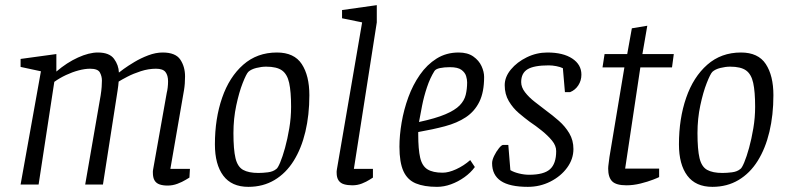

<svg xmlns="http://www.w3.org/2000/svg" viewBox="-20 -717 3068 746"><path d="M631 4Q613 4 600 -0.5Q587 -5 580.5 -16Q574 -27 574 -46Q574 -49 574 -52Q574 -55 575 -59L628 -357Q630 -364 631.5 -376.5Q633 -389 633 -401Q633 -424 623 -437Q613 -450 586 -450Q557 -450 527.5 -440.5Q498 -431 475 -419Q452 -407 441 -400Q440 -391 439.5 -384.5Q439 -378 437 -366L380 0H311L371 -346Q374 -365 375 -379.5Q376 -394 376 -404Q376 -421 368 -435.5Q360 -450 330 -450Q310 -450 285.5 -443.5Q261 -437 236.5 -425.5Q212 -414 191 -399L130 0H60L139 -440L60 -457V-488L199 -507V-439Q240 -474 283 -493.5Q326 -513 360 -513Q405 -513 423 -488.5Q441 -464 442 -435Q444 -437 460.5 -449Q477 -461 502 -476Q527 -491 556 -502Q585 -513 612 -513Q662 -513 680.5 -485.5Q699 -458 699 -420Q699 -406 698 -392.5Q697 -379 695 -367Q693 -355 691 -344L642 -61H718L716 -27Q714 -26 701 -18Q688 -10 669.5 -3Q651 4 631 4Z M945 9Q880 9 847.5 -34.5Q815 -78 815 -156Q815 -256 843 -337Q871 -418 925 -465.5Q979 -513 1056 -513Q1123 -513 1152.5 -468Q1182 -423 1182 -347Q1182 -270 1166.5 -205Q1151 -140 1121 -92Q1091 -44 1046.5 -17.5Q1002 9 945 9ZM984 -45Q1001 -45 1021 -47.5Q1041 -50 1053 -60Q1059 -63 1068.5 -85.5Q1078 -108 1087.5 -142.5Q1097 -177 1104 -218.5Q1111 -260 1111 -302Q1111 -361 1103.5 -395Q1096 -429 1075.5 -443.5Q1055 -458 1014 -458Q996 -458 976 -453Q956 -448 945 -438Q937 -430 923 -394.5Q909 -359 898 -307.5Q887 -256 887 -200Q887 -136 895 -102.5Q903 -69 924.5 -57Q946 -45 984 -45Z M1349 3Q1331 3 1317 -1Q1303 -5 1295.5 -16Q1288 -27 1288 -46Q1288 -48 1288 -51.5Q1288 -55 1289 -59L1387 -630L1309 -646V-678L1444 -697V-630L1355 -61H1429V-27Q1427 -26 1415.5 -18.5Q1404 -11 1386.5 -4Q1369 3 1349 3Z M1678 9Q1628 9 1595.5 -4.5Q1563 -18 1547.5 -52Q1532 -86 1532 -147Q1532 -191 1540.5 -241Q1549 -291 1566.5 -339Q1584 -387 1611.5 -426.5Q1639 -466 1676.5 -489.5Q1714 -513 1762 -513Q1797 -513 1819 -497.5Q1841 -482 1851 -460Q1861 -438 1861 -418Q1861 -359 1842.5 -321.5Q1824 -284 1790 -261.5Q1756 -239 1709 -226.5Q1662 -214 1605 -204V-195Q1605 -137 1612.5 -104.5Q1620 -72 1641 -59Q1662 -46 1700 -46Q1723 -46 1752.5 -59.5Q1782 -73 1807 -95L1825 -68Q1809 -46 1784.5 -28.5Q1760 -11 1732.5 -1Q1705 9 1678 9ZM1608 -243Q1673 -257 1710.5 -273Q1748 -289 1766 -307.5Q1784 -326 1789.5 -348.5Q1795 -371 1795 -397Q1795 -408 1791 -421.5Q1787 -435 1773 -445.5Q1759 -456 1728 -456Q1706 -456 1689.5 -452.5Q1673 -449 1668 -441Q1651 -414 1639 -378Q1627 -342 1620 -306.5Q1613 -271 1608 -243Z M2031 9Q1960 9 1926 -14Q1892 -37 1892 -83Q1892 -95 1900 -111.5Q1908 -128 1918.5 -141Q1929 -154 1935 -154H1955L1963 -56Q1976 -48 1996.5 -43Q2017 -38 2036 -38Q2093 -38 2117 -59.5Q2141 -81 2141 -130Q2141 -151 2125 -170.5Q2109 -190 2085.5 -209Q2062 -228 2038 -244Q2019 -258 1996 -277.5Q1973 -297 1957 -324Q1941 -351 1941 -386Q1941 -418 1965 -447Q1989 -476 2027 -494.5Q2065 -513 2107 -513Q2168 -513 2203.5 -489.5Q2239 -466 2239 -427Q2239 -404 2227 -385.5Q2215 -367 2195 -359H2175L2167 -452Q2157 -457 2141.5 -460Q2126 -463 2112 -463Q2055 -463 2030 -448Q2005 -433 2005 -398Q2005 -378 2020 -358.5Q2035 -339 2057.5 -321.5Q2080 -304 2101 -288Q2127 -269 2151.5 -247.5Q2176 -226 2192 -199Q2208 -172 2208 -138Q2208 -99 2183.5 -65.5Q2159 -32 2118.5 -11.5Q2078 9 2031 9Z M2414 3Q2374 3 2358.5 -12.5Q2343 -28 2343 -62Q2343 -70 2345 -83.5Q2347 -97 2348 -107L2406 -455H2321L2329 -507H2417L2435 -607L2495 -617L2476 -507H2598L2591 -455H2468L2409 -62H2541V-29Q2538 -27 2517.5 -19Q2497 -11 2469 -4Q2441 3 2414 3Z M2748 9Q2683 9 2650.5 -34.5Q2618 -78 2618 -156Q2618 -256 2646 -337Q2674 -418 2728 -465.5Q2782 -513 2859 -513Q2926 -513 2955.5 -468Q2985 -423 2985 -347Q2985 -270 2969.5 -205Q2954 -140 2924 -92Q2894 -44 2849.5 -17.5Q2805 9 2748 9ZM2787 -45Q2804 -45 2824 -47.5Q2844 -50 2856 -60Q2862 -63 2871.5 -85.5Q2881 -108 2890.5 -142.5Q2900 -177 2907 -218.5Q2914 -260 2914 -302Q2914 -361 2906.5 -395Q2899 -429 2878.5 -443.5Q2858 -458 2817 -458Q2799 -458 2779 -453Q2759 -448 2748 -438Q2740 -430 2726 -394.5Q2712 -359 2701 -307.5Q2690 -256 2690 -200Q2690 -136 2698 -102.5Q2706 -69 2727.5 -57Q2749 -45 2787 -45Z"/></svg>

Font: Faustina Light Light
Style: Italic
Weight: 300
Italic angle: -8°
Version: Version 1.200